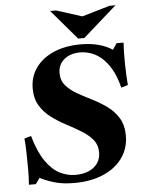

<svg xmlns="http://www.w3.org/2000/svg" viewBox="-58 -907 727 963"><g transform="rotate(-5 305.0 -425.0)"><path d="M251 -545Q251 -508 273 -482.5Q295 -457 329.5 -437.5Q364 -418 403 -398.5Q442 -379 476.5 -354Q511 -329 533 -293Q555 -257 555 -204Q555 -141 520.5 -92.5Q486 -44 423.5 -17Q361 10 277 10Q219 10 177 -2.5Q135 -15 105 -31L84 -1H49Q52 -35 52 -77.5Q52 -120 51 -161.5Q50 -203 47 -234L81 -244Q104 -163 136.5 -116Q169 -69 207 -49.5Q245 -30 287 -30Q324 -30 352.5 -42Q381 -54 397.5 -77Q414 -100 414 -132Q414 -170 392 -196.5Q370 -223 335.5 -244Q301 -265 262 -285.5Q223 -306 188.5 -331.5Q154 -357 132 -393Q110 -429 110 -480Q110 -539 142 -584Q174 -629 232.5 -654.5Q291 -680 370 -680Q419 -680 458 -669.5Q497 -659 528 -639L549 -670H584Q581 -619 582 -561Q583 -503 587 -456L553 -446Q539 -503 517 -540.5Q495 -578 469 -600Q443 -622 415.5 -631Q388 -640 362 -640Q314 -640 282.5 -614.5Q251 -589 251 -545ZM530 -860H560L390 -710H359L231 -860H261L390 -819Z"/></g></svg>

Font: Brygada 1918
Style: Bold Italic
Weight: 700
Italic angle: -8°
Designer: Mateusz Machalski | Borys Kosmynka | Przemek Hoffer
Foundry: NIEPODLEGLA 2018
Version: Version 3.006